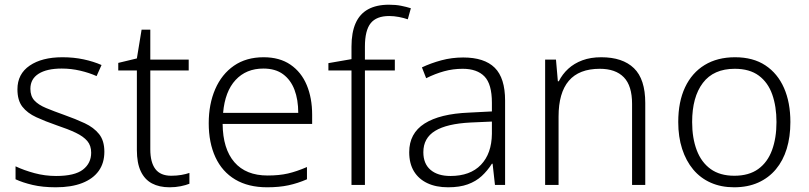

<svg xmlns="http://www.w3.org/2000/svg" viewBox="-20 -785 3432 815"><path d="M423 -141Q423 -93 399 -59.5Q375 -26 329 -8Q283 10 217 10Q161 10 118.5 0Q76 -10 46 -24V-79Q82 -62 126.5 -50Q171 -38 218 -38Q297 -38 332 -65Q367 -92 367 -137Q367 -167 350.5 -186.5Q334 -206 301.5 -221.5Q269 -237 221 -253Q172 -270 134 -287.5Q96 -305 75 -332Q54 -359 54 -406Q54 -471 106 -506.5Q158 -542 245 -542Q293 -542 335 -533Q377 -524 411 -509L390 -462Q359 -476 320.5 -485Q282 -494 242 -494Q179 -494 144 -472Q109 -450 109 -408Q109 -377 126 -358.5Q143 -340 175.5 -326.5Q208 -313 253 -297Q301 -280 339.5 -262Q378 -244 400.5 -216Q423 -188 423 -141Z M707 -39Q730 -39 750 -42.5Q770 -46 784 -51V-5Q769 1 747 5.5Q725 10 700 10Q656 10 625 -6.5Q594 -23 577.5 -58Q561 -93 561 -148V-486H482V-518L561 -537L581 -659H618V-532H781V-486H618V-151Q618 -96 639.5 -67.5Q661 -39 707 -39Z M1099 -542Q1167 -542 1213 -510.5Q1259 -479 1282 -424Q1305 -369 1305 -298V-259H925Q926 -153 975 -96.5Q1024 -40 1116 -40Q1165 -40 1202 -48.5Q1239 -57 1283 -76V-24Q1244 -7 1204.5 1.5Q1165 10 1114 10Q1034 10 978.5 -23Q923 -56 894.5 -117.5Q866 -179 866 -262Q866 -343 893.5 -406.5Q921 -470 973 -506Q1025 -542 1099 -542ZM1098 -494Q1025 -494 980 -445.5Q935 -397 927 -306H1246Q1246 -362 1230 -404Q1214 -446 1181.5 -470Q1149 -494 1098 -494Z M1656 -486H1529V0H1472V-486H1374V-517L1472 -534V-587Q1472 -647 1489.5 -686.5Q1507 -726 1542.5 -745.5Q1578 -765 1631 -765Q1660 -765 1682.5 -760.5Q1705 -756 1724 -750L1711 -703Q1694 -709 1673 -713Q1652 -717 1632 -717Q1578 -717 1553.5 -686.5Q1529 -656 1529 -587V-532H1656Z M1946 -541Q2036 -541 2080 -497.5Q2124 -454 2124 -358V0H2081L2071 -90H2068Q2049 -60 2024.5 -37.5Q2000 -15 1965.5 -2.5Q1931 10 1882 10Q1831 10 1794 -7.5Q1757 -25 1737 -58Q1717 -91 1717 -139Q1717 -219 1782 -260.5Q1847 -302 1971 -307L2068 -312V-349Q2068 -428 2036.5 -460.5Q2005 -493 1944 -493Q1903 -493 1865 -482.5Q1827 -472 1789 -453L1771 -499Q1809 -517 1853.5 -529Q1898 -541 1946 -541ZM1978 -265Q1877 -260 1827 -229.5Q1777 -199 1777 -139Q1777 -90 1807.5 -64Q1838 -38 1892 -38Q1976 -38 2021.5 -85.5Q2067 -133 2068 -217V-269Z M2532 -542Q2623 -542 2671 -495.5Q2719 -449 2719 -348V0H2663V-344Q2663 -421 2628 -457Q2593 -493 2526 -493Q2438 -493 2394.5 -442Q2351 -391 2351 -290V0H2294V-532H2340L2348 -440H2352Q2367 -470 2392 -493Q2417 -516 2452 -529Q2487 -542 2532 -542Z M3335 -267Q3335 -204 3319.5 -153.5Q3304 -103 3273.5 -66.5Q3243 -30 3198.5 -10Q3154 10 3096 10Q3041 10 2997 -9.5Q2953 -29 2922.5 -65.5Q2892 -102 2875.5 -153Q2859 -204 2859 -267Q2859 -353 2888 -414.5Q2917 -476 2971 -509Q3025 -542 3100 -542Q3177 -542 3229 -507.5Q3281 -473 3308 -411.5Q3335 -350 3335 -267ZM2918 -267Q2918 -199 2937.5 -147.5Q2957 -96 2996.5 -67.5Q3036 -39 3097 -39Q3159 -39 3198.5 -67.5Q3238 -96 3257 -147.5Q3276 -199 3276 -267Q3276 -333 3258 -384Q3240 -435 3201 -464Q3162 -493 3099 -493Q3009 -493 2963.5 -433Q2918 -373 2918 -267Z"/></svg>

Font: Noto Sans Georgian Light
Style: Regular
Weight: 300
Version: Version 2.002